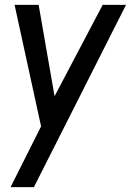

<svg xmlns="http://www.w3.org/2000/svg" viewBox="-20 -520 578 790"><path d="M402.5 -500H498.5L119.5 250H23.5L149 0L40 -500H139L204.5 -124Z"/></svg>

Font: Urbanist Medium
Style: Italic
Weight: 500
Italic angle: -8°
Designer: Corey Hu
Foundry: Corey Hu
Version: Version 1.330; ttfautohint (v1.8.4.7-5d5b)